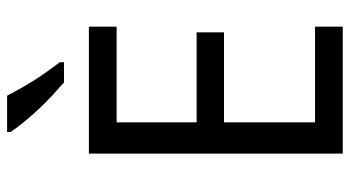

<svg xmlns="http://www.w3.org/2000/svg" viewBox="-242 -742 984 540"><g transform="rotate(-90 250.0 -472.0)"><path d="M445 0H88V-714H445V-636H176V-411H429V-334H176V-78H445ZM251 -944Q262 -922 278 -894.5Q294 -867 312 -841Q330 -815 345 -796V-784H288Q272 -798 251.5 -817Q231 -836 211 -857.5Q191 -879 174.5 -899.5Q158 -920 149 -934V-944Z"/></g></svg>

Font: Noto Sans Khmer SemiCondensed
Style: Regular
Weight: 400
Width: 4
Designer: Danh Hong and the Monotype Design Team
Foundry: Monotype Imaging Inc.
Version: Version 2.004